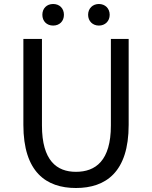

<svg xmlns="http://www.w3.org/2000/svg" viewBox="-20 -928 761 961"><path d="M360 13C510 13 624 -67 624 -303V-733H535V-300C535 -123 458 -68 360 -68C265 -68 190 -123 190 -300V-733H97V-303C97 -67 211 13 360 13ZM246 -800C278 -800 300 -822 300 -854C300 -886 278 -908 246 -908C214 -908 192 -886 192 -854C192 -822 214 -800 246 -800ZM475 -800C506 -800 529 -822 529 -854C529 -886 506 -908 475 -908C444 -908 421 -886 421 -854C421 -822 444 -800 475 -800Z"/></svg>

Font: Noto Sans Mono CJK JP Regular
Style: Regular
Weight: 400
Designer: Ryoko NISHIZUKA (kana & ideographs); Paul D. Hunt (Latin, Greek & Cyrillic); Wenlong ZHANG (bopomofo); Sandoll Communica
Foundry: Adobe Systems Incorporated
Version: Version 1.004;PS 1.004;hotconv 1.0.82;makeotf.lib2.5.63406